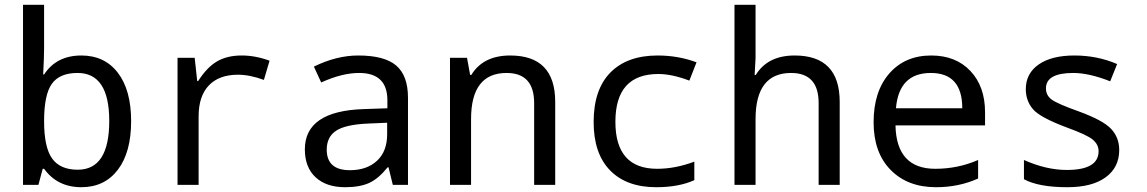

<svg xmlns="http://www.w3.org/2000/svg" viewBox="-20 -780 4841 810"><path d="M166 -67.9H160.2L142.1 0H77.1V-759.8H166V-576.2Q166 -536.6 162.1 -465.8H166Q218.3 -545.9 323.2 -545.9Q421.4 -545.9 477.3 -472.9Q533.2 -399.9 533.2 -269Q533.2 -137.2 477.1 -63.7Q420.9 9.8 323.2 9.8Q222.2 9.8 166 -67.9ZM166 -269Q166 -158.2 200 -111.1Q233.9 -64 308.1 -64Q440.9 -64 440.9 -270Q440.9 -472.2 307.1 -472.2Q231.4 -472.2 198.7 -426.3Q166 -380.4 166 -269Z M1117.2 -523.9 1093.3 -442.9Q1033.2 -464.8 983.9 -464.8Q904.3 -464.8 861.1 -419.7Q817.9 -374.5 817.9 -289.1V0H729V-536.1H801.3L812 -438H815.9Q853 -496.1 895.5 -521Q938 -545.9 1000 -545.9Q1057.6 -545.9 1117.2 -523.9Z M1637.2 0 1619.1 -74.2H1615.2Q1577.6 -26.9 1538.1 -8.5Q1498.5 9.8 1436 9.8Q1356.4 9.8 1311.3 -32.2Q1266.1 -74.2 1266.1 -149.9Q1266.1 -312 1515.1 -319.8L1614.3 -323.2V-356.9Q1614.3 -472.2 1495.1 -472.2Q1423.3 -472.2 1335 -432.1L1304.2 -499Q1399.9 -545.9 1491.2 -545.9Q1602.1 -545.9 1651.6 -503.4Q1701.2 -460.9 1701.2 -367.2V0ZM1613.3 -262.2 1534.2 -258.8Q1438.5 -254.9 1398.4 -228.8Q1358.4 -202.6 1358.4 -148.9Q1358.4 -62 1456.1 -62Q1527.8 -62 1570.6 -101.8Q1613.3 -141.6 1613.3 -213.9Z M2233.4 0V-345.2Q2233.4 -472.2 2117.2 -472.2Q1967.3 -472.2 1967.3 -277.8V0H1878.4V-536.1H1950.2L1963.4 -463.9H1968.3Q2018.6 -545.9 2132.3 -545.9Q2322.3 -545.9 2322.3 -350.1V0Z M2918.5 -517.1 2888.2 -439.9Q2814.9 -467.8 2757.3 -467.8Q2576.2 -467.8 2576.2 -266.1Q2576.2 -67.9 2752.4 -67.9Q2829.1 -67.9 2909.2 -98.1V-20Q2843.8 9.8 2748.5 9.8Q2623 9.8 2553.7 -61.3Q2484.4 -132.3 2484.4 -265.1Q2484.4 -402.3 2555.2 -474.1Q2626 -545.9 2754.4 -545.9Q2841.3 -545.9 2918.5 -517.1Z M3433.6 0V-345.2Q3433.6 -472.2 3317.4 -472.2Q3167.5 -472.2 3167.5 -277.8V0H3078.6V-759.8H3167.5V-534.2L3163.6 -463.9H3168.5Q3218.8 -545.9 3332.5 -545.9Q3522.5 -545.9 3522.5 -350.1V0Z M4135.7 -251H3757.8Q3761.7 -67.9 3925.8 -67.9Q4021 -67.9 4106.4 -105V-26.9Q4025.4 9.8 3928.7 9.8Q3809.1 9.8 3737.3 -63.2Q3665.5 -136.2 3665.5 -264.2Q3665.5 -394 3731.7 -470Q3797.9 -545.9 3908.7 -545.9Q4012.2 -545.9 4074 -480.5Q4135.7 -415 4135.7 -306.2ZM3759.8 -323.2H4039.6Q4039.6 -472.2 3906.7 -472.2Q3772.5 -472.2 3759.8 -323.2Z M4299.8 -23.9V-105Q4394 -63 4480.5 -63Q4614.7 -63 4614.7 -142.1Q4614.7 -169.9 4590.8 -190.4Q4566.9 -210.9 4480.5 -242.2Q4366.7 -284.7 4337.2 -320.1Q4307.6 -355.5 4307.6 -403.8Q4307.6 -470.2 4362.1 -508.1Q4416.5 -545.9 4512.7 -545.9Q4609.4 -545.9 4692.9 -509.8L4663.6 -437Q4574.7 -472.2 4507.8 -472.2Q4392.6 -472.2 4392.6 -407.2Q4392.6 -377.4 4417.2 -359.6Q4441.9 -341.8 4530.8 -310.1Q4633.8 -272.5 4667.7 -236.1Q4701.7 -199.7 4701.7 -147Q4701.7 -73.7 4644.5 -32Q4587.4 9.8 4482.9 9.8Q4361.8 9.8 4299.8 -23.9Z"/></svg>

Font: Droid Sans Mono
Style: Regular
Weight: 400
Monospace: yes
Version: Version 1.00 build 112